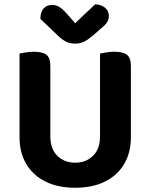

<svg xmlns="http://www.w3.org/2000/svg" viewBox="-20 -856 699 892"><path d="M329.3 16.3Q248.3 16.3 190.4 -12.9Q132.4 -42 101.6 -94.8Q70.8 -147.6 70.8 -217.9V-286.1H213.9V-222.3Q213.9 -164.1 246.5 -132.1Q279.1 -100.2 329.3 -100.2Q379.4 -100.2 412.1 -132.1Q444.7 -164.1 444.7 -222.3V-286.1H588.1V-217.9Q588.1 -147.6 557.3 -94.8Q526.5 -42 468.5 -12.9Q410.6 16.3 329.3 16.3ZM213.9 -254.3H70.8V-607.3Q80.5 -609.3 99.5 -612.5Q118.6 -615.6 137.2 -615.6Q177.7 -615.6 195.8 -601.5Q213.9 -587.4 213.9 -548.3ZM588.1 -253H444.7V-607.3Q454.3 -609.3 473.4 -612.5Q492.5 -615.6 511.1 -615.6Q551.5 -615.6 569.8 -601.5Q588.1 -587.4 588.1 -548.3ZM329.3 -748.1Q351.6 -769.4 375.3 -792Q398.9 -814.7 421.9 -835.8Q449.2 -835.4 467.5 -820.5Q485.7 -805.6 485.7 -782.3Q485.7 -764.4 476.6 -751.1Q467.4 -737.8 445.2 -720.2L406.3 -685.9Q383.5 -668 366.7 -660.7Q349.9 -653.4 329.3 -653.4Q304.4 -653.4 286 -663Q267.6 -672.7 250.6 -689L167.6 -768.4Q167.6 -799.3 182.2 -816.2Q196.8 -833.1 223.1 -833.1Q240 -833.1 255.1 -824.1Q270.2 -815.2 293.1 -789.3Z"/></svg>

Font: Baloo Tamma 2
Style: Regular
Weight: 400
Designer: Divya Kowshik, Shuchita Grover and Ek Type
Foundry: Ek Type
Version: Version 1.700